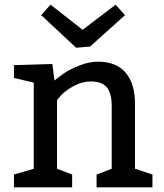

<svg xmlns="http://www.w3.org/2000/svg" viewBox="-20 -805 705 825"><path d="M335 -677 477 -785 517 -740 367 -605 307 -600 157 -740 197 -785ZM205 -530 214 -459Q232 -474 255 -490Q278 -506 320 -523Q362 -540 400 -540Q480 -540 520 -492.5Q560 -445 560 -360V-80L635 -55V0H395V-55L460 -80V-350Q460 -404 439 -429.5Q418 -455 370 -455Q332 -455 296 -435Q260 -415 242 -395L225 -375V-80L290 -55V0H40V-55L125 -80V-450L40 -470V-525Z"/></svg>

Font: Bitter
Style: Regular
Weight: 400
Designer: Sol Matas
Foundry: Sol Matas
Version: Version 1.300;PS 001.300;hotconv 1.0.70;makeotf.lib2.5.58329